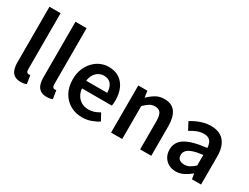

<svg xmlns="http://www.w3.org/2000/svg" viewBox="-69 -1370 2539 1957"><g transform="rotate(30 1200.0 -391.5)"><path d="M209 14Q163 14 135 -5.5Q107 -25 95 -60.5Q83 -96 83 -143V-797H214V-137Q214 -113 223 -103.5Q232 -94 242 -94Q246 -94 250 -94.5Q254 -95 262 -96L278 2Q266 7 249.5 10.5Q233 14 209 14Z M515 14Q469 14 441 -5.5Q413 -25 401 -60.5Q389 -96 389 -143V-797H520V-137Q520 -113 529 -103.5Q538 -94 548 -94Q552 -94 556 -94.5Q560 -95 568 -96L584 2Q572 7 555.5 10.5Q539 14 515 14Z M932 14Q855 14 793 -21Q731 -56 694.5 -121Q658 -186 658 -277Q658 -345 679.5 -398.5Q701 -452 737.5 -490.5Q774 -529 819.5 -549Q865 -569 914 -569Q989 -569 1040 -535.5Q1091 -502 1117 -442.5Q1143 -383 1143 -305Q1143 -286 1141.5 -269.5Q1140 -253 1137 -242H786Q791 -193 813 -159Q835 -125 869.5 -106.5Q904 -88 949 -88Q984 -88 1015 -98.5Q1046 -109 1077 -128L1122 -46Q1083 -20 1034 -3Q985 14 932 14ZM784 -331H1031Q1031 -394 1002 -430.5Q973 -467 916 -467Q885 -467 857 -451.5Q829 -436 809.5 -406Q790 -376 784 -331Z M1268 0V-555H1375L1386 -480H1388Q1425 -517 1469 -543Q1513 -569 1570 -569Q1659 -569 1700 -511Q1741 -453 1741 -348V0H1610V-331Q1610 -400 1589.5 -428Q1569 -456 1524 -456Q1488 -456 1460.5 -438.5Q1433 -421 1399 -388V0Z M2034 14Q1985 14 1948.5 -7Q1912 -28 1891 -64.5Q1870 -101 1870 -149Q1870 -239 1948 -287.5Q2026 -336 2196 -355Q2195 -385 2185.5 -409.5Q2176 -434 2154.5 -448.5Q2133 -463 2096 -463Q2054 -463 2015 -447Q1976 -431 1939 -408L1892 -496Q1923 -515 1958.5 -531.5Q1994 -548 2034.5 -558.5Q2075 -569 2119 -569Q2189 -569 2235 -541Q2281 -513 2304 -459.5Q2327 -406 2327 -329V0H2220L2210 -61H2206Q2169 -30 2126 -8Q2083 14 2034 14ZM2076 -90Q2109 -90 2137.5 -105.5Q2166 -121 2196 -149V-273Q2121 -264 2077 -248Q2033 -232 2014.5 -209.5Q1996 -187 1996 -159Q1996 -122 2018.5 -106Q2041 -90 2076 -90Z"/></g></svg>

Font: Noto Sans TC Thin SemiBold
Style: Regular
Weight: 600
Version: Version 2.004-H2;hotconv 1.0.118;makeotfexe 2.5.65603